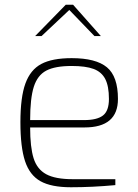

<svg xmlns="http://www.w3.org/2000/svg" viewBox="-20 -783 583 809"><path d="M66 -268Q66 -373 87 -431Q108 -489 154 -513.5Q200 -538 282 -538Q384 -538 430.5 -499.5Q477 -461 477 -366Q477 -246 336 -246H107Q107 -163 121.5 -116.5Q136 -70 174.5 -49Q213 -28 286 -28H466V-3Q369 6 279 6Q196 6 150.5 -19.5Q105 -45 85.5 -104Q66 -163 66 -268ZM334 -277Q389 -277 414 -296.5Q439 -316 439 -366Q439 -420 423.5 -450Q408 -480 374.5 -492.5Q341 -505 282 -505Q212 -505 175 -485.5Q138 -466 122.5 -417.5Q107 -369 107 -277ZM257 -763H288L405 -631H378L272 -741L155 -631H128Z"/></svg>

Font: Exo ExtraLight
Style: Regular
Weight: 275
Designer: Natanael Gama
Foundry: Natanael Gama
Version: Version 1.500; ttfautohint (v1.6)